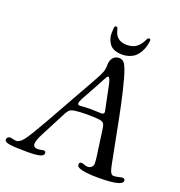

<svg xmlns="http://www.w3.org/2000/svg" viewBox="-172 -1030 1099 1171"><g transform="rotate(20 378.0 -444.5)"><path d="M371.1 -883.8Q373 -897.5 383.8 -897.5Q391.6 -897.5 395.5 -880.9Q410.2 -813.5 480 -813.5Q518.6 -813.5 542.2 -831.3Q565.9 -849.1 580.6 -880.9Q587.9 -897.5 596.2 -897.5Q607.4 -897.5 606 -883.8Q603.5 -864.7 598.9 -847.7Q594.2 -830.6 584 -811.8Q573.7 -793 559.8 -779.5Q545.9 -766.1 523.2 -757.3Q500.5 -748.5 472.2 -748.5Q443.8 -748.5 423.3 -757.1Q402.8 -765.6 392.3 -779.8Q381.8 -793.9 375.5 -811.8Q369.1 -829.6 369.6 -847.9Q370.1 -866.2 371.1 -883.8ZM271 -293.9 184.1 -126.5Q158.2 -77.1 158.2 -54.7Q158.2 -42.5 166 -36.6Q173.8 -30.8 184.6 -30.8Q196.3 -30.8 209 -33.4Q221.7 -36.1 224.6 -36.1Q239.3 -36.1 239.3 -22Q239.3 -5.9 213.6 0.7Q188 7.3 135.7 7.3Q55.2 7.3 20.3 2.2Q-14.6 -2.9 -14.6 -19.5Q-14.6 -28.3 -8.1 -34.2Q-1.5 -40 7.3 -40Q12.7 -40 25.1 -36.6Q37.6 -33.2 46.4 -33.2Q69.8 -33.2 94.2 -65.2Q118.7 -97.2 177.7 -201.2L372.6 -547.9Q397.5 -592.3 404.5 -612.1Q411.6 -631.8 411.6 -657.7Q411.6 -688 426.5 -705.6Q441.4 -723.1 466.3 -723.1Q490.7 -723.1 504.6 -699.5Q518.6 -675.8 534.7 -618.2Q554.7 -545.4 572.5 -461.9Q590.3 -378.4 609.4 -277.3Q628.4 -176.3 639.6 -123Q640.6 -117.7 642.3 -108.6Q644 -99.6 645.3 -94.2Q646.5 -88.9 648.2 -81.1Q649.9 -73.2 651.4 -68.4Q652.8 -63.5 654.8 -57.6Q656.7 -51.8 659.2 -48.1Q661.6 -44.4 664.3 -41.3Q667 -38.1 670.7 -36.6Q674.3 -35.2 678.2 -35.2Q693.4 -35.2 710.4 -39.6Q727.5 -43.9 734.9 -43.9Q750.5 -43.9 750.5 -28.8Q750.5 -13.7 722.7 -4.9Q685.5 7.3 593.3 7.3Q503.4 7.3 468.3 -8.3Q453.6 -14.6 453.6 -28.8Q453.6 -43.5 470.2 -43.5Q476.1 -43.5 487.8 -38.6Q499.5 -33.7 509.3 -33.7Q525.4 -33.7 535.4 -43.2Q545.4 -52.7 545.4 -67.9Q545.4 -82.5 541.5 -112.8L516.6 -291Q514.2 -307.6 506.8 -316.4Q499.5 -325.2 484.4 -327.6Q455.1 -332.5 397.5 -332.5Q349.6 -332.5 310.5 -326.2Q285.6 -322.3 271 -293.9ZM406.7 -370.6Q430.2 -370.6 450 -369.4Q469.7 -368.2 476.6 -368.2Q495.6 -368.2 495.6 -383.3Q495.6 -389.2 488.3 -420.4L463.4 -542Q453.1 -593.3 441.9 -593.3Q437.5 -593.3 432.9 -586.7Q428.2 -580.1 419.4 -562.5Q410.6 -544.9 407.2 -539.1L338.4 -414.1Q325.2 -389.6 325.2 -377.9Q325.2 -367.2 338.9 -367.2Q340.3 -367.2 366 -368.9Q391.6 -370.6 406.7 -370.6Z"/></g></svg>

Font: Cooper*
Style: Italic
Weight: 400
Italic angle: -7°
Designer: Owen Earl
Foundry: indestructible type*
Version: Version 0.001